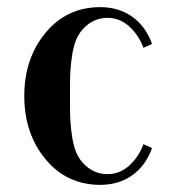

<svg xmlns="http://www.w3.org/2000/svg" viewBox="-20 -506 480 538"><path d="M48 -237C48 -167 67.8 -108 107.5 -60C147.2 -12 198.3 12 261 12C295 12 324.7 3.2 350 -14.5C375.3 -32.2 394 -57.7 406 -91L382 -102C372.7 -77.3 359.2 -57.2 341.5 -41.5C323.8 -25.8 303.7 -18 281 -18C259 -18 239.3 -25.3 222 -40C204.7 -54.7 193 -74.3 187 -99C183.7 -111.7 181.2 -126 179.5 -142C177.8 -158 176.8 -171.8 176.5 -183.5C176.2 -195.2 176 -213 176 -237C176 -261 176.2 -278.8 176.5 -290.5C176.8 -302.2 177.8 -316 179.5 -332C181.2 -348 183.7 -362.3 187 -375C193 -399.7 204.7 -419.3 222 -434C239.3 -448.7 259 -456 281 -456C303.7 -456 323.8 -448.2 341.5 -432.5C359.2 -416.8 372.7 -396.7 382 -372L406 -383C394 -416.3 375.3 -441.8 350 -459.5C324.7 -477.2 295 -486 261 -486C198.3 -486 147.2 -462 107.5 -414C67.8 -366 48 -307 48 -237Z"/></svg>

Font: Km Standard TT
Style: Bold
Weight: 700
Designer: Alexey Kryukov <alexios@thessalonica.org.ru>
Version: Version 2.0.2